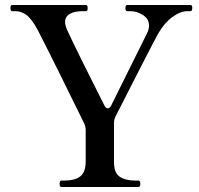

<svg xmlns="http://www.w3.org/2000/svg" viewBox="-20 -753 801 773"><path d="M227 0Q220 0 220 -13Q220 -26 227 -26H240Q280 -26 302 -42Q324 -58 325 -100V-230Q325 -243 319 -256Q279 -338 221 -455Q163 -572 131 -634Q107 -678 86 -693Q65 -708 43 -708H29Q22 -708 22 -720Q22 -733 29 -733H326Q333 -733 333 -720Q333 -708 326 -708H312Q280 -708 261 -697Q242 -686 242 -664Q242 -652 250 -633Q271 -587 316 -496.5Q361 -406 400 -329Q406 -317 414 -317Q422 -317 428 -329L571 -617Q580 -635 580 -650Q580 -677 555.5 -692.5Q531 -708 506 -708H492Q485 -708 485 -720Q485 -733 492 -733H746Q751 -733 752.5 -730Q754 -727 754 -720Q754 -708 746 -708H734Q706 -708 674 -684.5Q642 -661 617 -618Q596 -581 445 -284Q439 -271 439 -258V-100Q439 -57 462 -41.5Q485 -26 524 -26H537Q545 -26 545 -13Q545 0 537 0Z"/></svg>

Font: Shippori Mincho B1 SemiBold
Style: Regular
Weight: 600
Designer: FONTDASU
Foundry: FONTDASU / Google Inc. / but / Adobe
Version: Version 3.110; ttfautohint (v1.8.3)